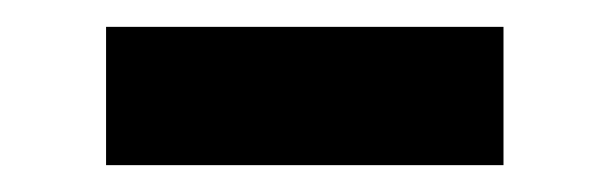

<svg xmlns="http://www.w3.org/2000/svg" viewBox="-20 -327 454 143"><path d="M59 -204V-307H355V-204Z"/></svg>

Font: Space Grotesk Frontify SemiBold
Style: Regular
Weight: 600
Designer: Florian Karsten
Version: Version 2.000